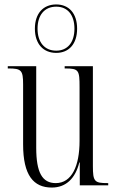

<svg xmlns="http://www.w3.org/2000/svg" viewBox="-20 -834 526 864"><path d="M233 -596C290 -596 327 -636 327 -705C327 -774 290 -814 233 -814C175 -814 137 -774 137 -705C137 -636 175 -596 233 -596ZM233 -606C181 -606 149 -643 149 -705C149 -767 181 -804 233 -804C284 -804 315 -767 315 -705C315 -643 284 -606 233 -606ZM213 10C277 10 319 -31 337 -103H339V0H467V-10H464C405 -10 398 -17 398 -87V-536H271V-526H273C335 -526 338 -518 338 -442V-200C338 -87 303 -10 231 -10C170 -10 143 -58 143 -169V-536H15V-526H18C76 -526 84 -518 84 -454V-184C84 -45 131 10 213 10Z"/></svg>

Font: Noto Serif Display ExtraCondensed Light
Style: Regular
Weight: 300
Width: 2
Designer: Monotype Design Team
Foundry: Monotype Imaging Inc.
Version: Version 2.009